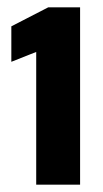

<svg xmlns="http://www.w3.org/2000/svg" viewBox="-20 -885 282 525"><path d="M79 -380V-743L11 -716V-813L112 -865H199V-380Z"/></svg>

Font: Farlight84_Sys_V01
Style: Bold
Weight: 700
Designer: Monotype Design Team, Nadine Chahine and Nizar Qandah
Foundry: Monotype Imaging Inc.
Version: Version 2.004;October 31, 2024;FontCreator 14.0.0.2814 64-bi